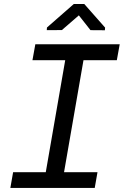

<svg xmlns="http://www.w3.org/2000/svg" viewBox="-20 -930 627 950"><path d="M154.8 -710.9H572.3L558.1 -632.3H393.1L296.9 -78.1H462.4L448.7 0H31.2L44.9 -78.1H206.5L302.7 -632.3H140.6ZM500 -793.5 499 -780.3 427.7 -780.8 370.1 -854 286.1 -781.2 211.4 -780.8 212.4 -793.9 345.2 -910.2H397Z"/></svg>

Font: Roboto Mono
Style: Italic
Weight: 400
Designer: Google
Version: Version 2.000985; 2015; ttfautohint (v1.3)